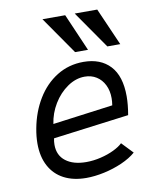

<svg xmlns="http://www.w3.org/2000/svg" viewBox="-89 -869 777 944"><g transform="rotate(-10 300.0 -397.0)"><path d="M188 -800H301.5L382.5 -613H318ZM349 -800H461.5L543.5 -613H479ZM57.5 -202Q57.5 -237.5 65 -277Q80 -357.5 118.8 -421.2Q157.5 -485 216.8 -521.8Q276 -558.5 349.5 -558.5Q434.5 -558.5 482.2 -507.5Q530 -456.5 530 -355.5Q530 -313.5 521 -262.5L142.5 -213.5Q139 -197.5 139 -181.5Q139 -128.5 176.8 -99.8Q214.5 -71 279 -71Q315 -71 351.5 -79.8Q388 -88.5 417.5 -102.8Q447 -117 462.5 -132.5L516 -76.5Q488 -52 445.2 -33.2Q402.5 -14.5 355 -4.2Q307.5 6 265.5 6Q201 6 154.2 -18.5Q107.5 -43 82.5 -89.8Q57.5 -136.5 57.5 -202ZM455.5 -359Q455.5 -396.5 441.2 -425.2Q427 -454 401.5 -470Q376 -486 343 -486Q298.5 -486 257 -457.5Q215.5 -429 187.2 -382.5Q159 -336 151.5 -283.5L452.5 -323.5Q455.5 -342.5 455.5 -359Z"/></g></svg>

Font: JuliaMono
Style: Italic
Weight: 400
Italic angle: -9°
Monospace: yes
Designer: cormullion
Foundry: corm
Version: Version 0.057; ttfautohint (v1.8.4)